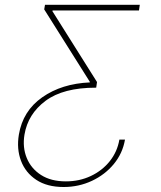

<svg xmlns="http://www.w3.org/2000/svg" viewBox="-20 -565 651 777"><path d="M485.8 0H463.1Q454.7 49 424.3 87.2Q393.9 125.4 347.7 147.2Q301.6 169 246.6 169Q186.2 169 146 143.1Q105.7 117.2 88.2 74.2Q70.6 31.2 79 -19.9Q92.9 -103.7 164.4 -157Q235.8 -210.2 367.9 -210.2H369.3L372.6 -233L192 -519.9L193 -522.7H542.4L545.7 -545.5H162.1L158.9 -527L343.2 -234.4L343.7 -231.5Q229.8 -226.6 151 -171.3Q72.2 -116.1 56.3 -19.9Q46.8 37.6 65 85.8Q83.2 133.9 126.8 162.8Q170.5 191.8 237.6 191.8Q298.7 191.8 351.9 166.9Q405 142 440.7 98.7Q476.3 55.4 485.8 0Z"/></svg>

Font: Inter Thin  BETA
Style: Italic
Weight: 100
Italic angle: -9.39999°
Designer: Rasmus Andersson
Foundry: rsms
Version: Version 3.011;git-f93a4a705